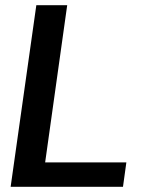

<svg xmlns="http://www.w3.org/2000/svg" viewBox="-20 -720 561 740"><path d="M21 0 120 -700H239L154 -94H467L454 0Z"/></svg>

Font: Host Grotesk Light SemiBold
Style: Italic
Weight: 600
Italic angle: -8°
Version: Version 1.003